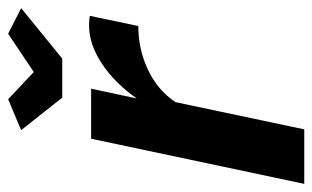

<svg xmlns="http://www.w3.org/2000/svg" viewBox="-172 -600 768 472"><g transform="rotate(-90 212.0 -364.0)"><path d="M107 -524H230L206 -412Q244 -466 291.5 -497.5Q339 -529 385 -529Q402 -529 409 -527L384 -408Q327 -408 277 -384.5Q227 -361 197 -317L130 0H-4ZM128 -696 204 -728 271 -665 365 -728 428 -696 304 -595H208Z"/></g></svg>

Font: Raleway
Style: Bold Italic
Weight: 700
Italic angle: -12°
Designer: Matt McInerney, Pablo Impallari, Rodrigo Fuenzalida
Foundry: Matt McInerney, Pablo Impallari, Rodrigo Fuenzalida
Version: Version 4.101;RELEASE